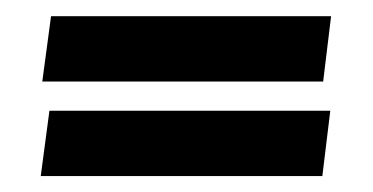

<svg xmlns="http://www.w3.org/2000/svg" viewBox="-20 -354 460 237"><path d="M378.9 -253.4 388.7 -334H43L32.2 -253.4ZM377.9 -136.7 387.7 -217.3H41L30.3 -136.7Z"/></svg>

Font: Neuton
Style: Bold
Weight: 700
Designer: Brian M Zick
Foundry: Brian M Zick
Version: Version 1.560